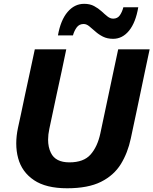

<svg xmlns="http://www.w3.org/2000/svg" viewBox="-20 -971 802 1004"><path d="M331 13.5Q220.5 13.5 157.5 -29Q94.5 -71.5 75 -143.5Q65 -180 65 -221Q65 -260 74 -302.5Q80 -329.5 90 -376Q99.5 -422.5 110.5 -473.5Q125.5 -543 137.5 -598.5Q149.5 -654 162 -713H326.5Q314 -654 302.5 -598.5Q290.5 -543 275.5 -474L238 -297.5Q231.5 -267 231.5 -241Q231.5 -201.5 246 -172Q270 -122 343 -122Q417.5 -122 453.5 -162.8Q489.5 -203.5 504.5 -272.5L547 -473Q561.5 -542 573.5 -598.2Q585.5 -654.5 598 -713H762.5Q750 -654.5 738.2 -598.8Q726.5 -543 712 -473.5Q702.5 -430 693.5 -385.5Q684 -341 676.2 -304.5Q668.5 -268 664 -247Q648 -171.5 611.8 -112.8Q575.5 -54 508 -20.2Q440.5 13.5 331 13.5ZM571.5 -768Q541 -768 518.2 -779.5Q495.5 -791 478.5 -806.5Q461 -822 446.5 -833.8Q432 -845.5 417.5 -845.5Q394 -845.5 381 -827.5Q368 -809.5 361.5 -786H283Q297 -865.5 333.2 -908.2Q369.5 -951 420 -951Q450.5 -951 472.2 -939.2Q494 -927.5 511 -912Q527.5 -896.5 542 -885Q556.5 -873.5 572 -873.5Q594.5 -873.5 606.8 -891.2Q619 -909 625 -933H703Q689.5 -853 654.8 -810.5Q620 -768 571.5 -768Z"/></svg>

Font: Heraclito
Style: Bold Italic
Weight: 700
Italic angle: -12°
Designer: Kostas Bartsokas (font) & Cristiano Sobral (main changes)
Foundry: Kostas Bartsokas (font) & Cristiano Sobral (main changes)
Version: Version 1.00;July 8, 2020;FontCreator 13.0.0.2655 64-bit